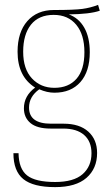

<svg xmlns="http://www.w3.org/2000/svg" viewBox="-20 -570 442 787"><path d="M389 -526Q348 -512 262 -511Q303 -496 325.5 -456.5Q348 -417 348 -356Q348 -277 309.5 -233.5Q271 -190 203 -190Q173 -190 141 -204Q99 -174 99 -129Q99 -63 189 -63H241Q306 -63 342 -30.5Q378 2 378 57Q378 121 334.5 159Q291 197 206 197Q116 197 75.5 164Q35 131 35 58H56Q57 122 91 149Q125 176 206 176Q282 176 318.5 144Q355 112 355 58Q355 10 325 -16.5Q295 -43 239 -43H187Q132 -43 105 -65.5Q78 -88 78 -126Q78 -177 124 -211Q52 -256 52 -358Q52 -438 92 -483.5Q132 -529 201 -529Q284 -529 317.5 -533.5Q351 -538 382 -550ZM75 -358Q75 -287 111 -248.5Q147 -210 203 -210Q261 -210 293.5 -247Q326 -284 326 -356Q326 -428 292.5 -468.5Q259 -509 200 -509Q139 -509 107 -469Q75 -429 75 -358Z"/></svg>

Font: Fira Sans Extra Condensed Thin
Style: Regular
Weight: 250
Width: 1
Designer: Carrois Corporate & Edenspiekermann AG
Foundry: Carrois Corporate GbR & Edenspiekermann AG
Version: Version 4.203